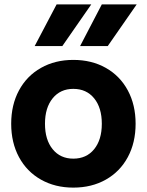

<svg xmlns="http://www.w3.org/2000/svg" viewBox="-20 -841 669 875"><path d="M31 -277Q31 -363 66.5 -429Q102 -495 166.5 -531.5Q231 -568 314 -568Q398 -568 462.5 -531.5Q527 -495 562.5 -429Q598 -363 598 -277Q598 -191 562.5 -125Q527 -59 462.5 -22.5Q398 14 314 14Q231 14 166.5 -22.5Q102 -59 66.5 -125Q31 -191 31 -277ZM314 -118Q374 -118 409 -161Q444 -204 444 -277Q444 -350 409 -393Q374 -436 314 -436Q255 -436 220 -393Q185 -350 185 -277Q185 -204 220 -161Q255 -118 314 -118ZM444 -821H603L471 -631H345ZM238 -821H396L264 -631H138Z"/></svg>

Font: Application
Style: Bold
Weight: 700
Designer: Wei Huang
Foundry: Wei Huang
Version: Version 0.012